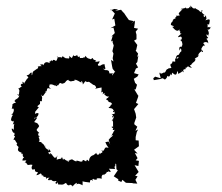

<svg xmlns="http://www.w3.org/2000/svg" viewBox="-20 -669 818 709"><path d="M685 -641C674 -649 687 -637 668 -638C663 -647 666 -641 666 -641C651 -633 661 -645 645 -630C658 -642 640 -639 654 -636C648 -626 632 -619 645 -613C637 -610 631 -609 628 -616C638 -604 624 -609 628 -600C617 -601 620 -589 615 -594C628 -594 609 -589 611 -577C623 -570 628 -575 615 -568C615 -568 618 -574 618 -568C628 -555 638 -551 642 -561C642 -559 643 -550 646 -554C643 -534 644 -551 650 -545C633 -532 635 -529 647 -534C653 -534 654 -517 642 -523C645 -524 655 -512 652 -513C657 -498 648 -500 652 -498C653 -493 638 -504 643 -482C648 -496 649 -490 650 -480C643 -474 650 -482 640 -467C648 -464 631 -473 629 -453C636 -459 643 -463 637 -453C622 -457 628 -446 627 -443C629 -438 614 -446 617 -440C611 -427 612 -435 612 -435C607 -428 609 -429 613 -418C602 -417 598 -416 602 -415C591 -413 595 -406 587 -400C589 -407 573 -390 571 -401C565 -400 574 -386 573 -380L553 -386L546 -380L548 -373L577 -378C573 -383 585 -379 589 -375C596 -381 596 -382 598 -389C606 -383 606 -388 612 -398C609 -384 617 -395 615 -401C629 -389 632 -391 635 -407C643 -394 629 -392 652 -404C650 -413 649 -408 658 -402C659 -406 650 -413 667 -414C658 -416 671 -428 662 -413C681 -433 671 -419 689 -419C673 -432 685 -424 688 -433C695 -442 697 -437 703 -450C703 -450 706 -458 702 -449C695 -451 703 -456 713 -460C704 -461 720 -472 713 -463C710 -465 714 -475 729 -483C730 -476 730 -474 723 -481C730 -477 720 -494 723 -488C729 -500 732 -504 736 -498C734 -512 728 -509 729 -505C730 -517 749 -515 749 -508C750 -524 735 -532 737 -524C747 -527 752 -530 746 -532C738 -544 745 -545 750 -534C746 -544 756 -540 748 -557C757 -551 751 -552 746 -560C756 -556 760 -574 760 -572C758 -561 758 -572 746 -568C749 -578 742 -583 752 -578C756 -598 758 -601 738 -594C744 -601 743 -597 740 -613C738 -606 733 -606 733 -606C732 -621 726 -612 737 -613C724 -619 718 -636 729 -629C720 -621 717 -628 717 -628C710 -636 704 -633 702 -640C706 -638 692 -636 699 -639C692 -635 691 -643 681 -649ZM409 -63 410 -44 415 -40 400 -18 417 -7 416 -2 415 -3 428 3 432 -5 445 6 470 7V8L487 9L480 -5L488 -18L479 -20L492 -34L477 -59L491 -56L493 -75L481 -77L488 -85L478 -104L488 -102L475 -116L493 -129L492 -150L481 -151V-163L485 -181L490 -191L480 -186L487 -201L476 -210V-215L483 -235L481 -249L475 -266L491 -285L482 -289L490 -311L491 -318L490 -316L476 -339H481L486 -356L479 -363L474 -378L487 -386L492 -394L475 -399L482 -416L490 -420L482 -434L487 -440L491 -464L486 -457L490 -471L481 -482L483 -485L487 -503L475 -519L484 -524V-541L481 -552L490 -563L475 -566L478 -585V-593L464 -581L474 -591L456 -595C449 -605 442 -614 436 -624L437 -621L427 -633L405 -629L416 -634L402 -636L389 -631V-635L404 -619L394 -597L402 -600L406 -575L388 -565L399 -567L404 -547L391 -534L396 -536L390 -516L396 -519V-512L400 -501L395 -480L399 -471L396 -454L399 -442L390 -448L394 -424L396 -415L404 -405L406 -406L394 -390C394 -390 393 -398 401 -398H384C383 -402 385 -411 369 -410C366 -410 367 -411 367 -411C362 -412 358 -420 368 -413C371 -418 367 -419 366 -432C348 -431 357 -424 342 -427C340 -437 344 -428 348 -443C334 -439 328 -441 335 -445C328 -450 326 -445 322 -455C309 -447 313 -441 316 -450C311 -453 302 -451 296 -463C295 -465 299 -464 291 -456C281 -459 292 -453 280 -455C272 -453 275 -457 276 -466C275 -451 260 -463 267 -469C263 -460 244 -459 255 -471C245 -458 248 -455 244 -455C229 -468 239 -463 235 -453C215 -454 225 -454 219 -456C207 -464 212 -459 215 -460C207 -465 212 -452 203 -458C193 -456 185 -461 193 -460C194 -459 190 -443 186 -444C181 -448 177 -451 173 -443C167 -452 168 -438 162 -442C162 -434 167 -440 163 -436C145 -447 139 -428 143 -428C134 -430 149 -432 128 -431C134 -425 127 -428 135 -425C127 -424 125 -425 115 -423C128 -428 117 -409 111 -412C118 -402 117 -406 116 -415C106 -405 101 -410 99 -393C94 -391 98 -386 97 -401C88 -401 92 -392 78 -391C88 -378 85 -389 83 -380C80 -379 81 -380 70 -363C73 -359 77 -355 64 -367C59 -367 66 -361 66 -361C50 -359 58 -346 64 -353C45 -339 46 -338 47 -343C55 -334 50 -333 50 -318C39 -330 48 -310 52 -317C49 -309 47 -306 37 -301C37 -299 28 -290 33 -297C44 -282 38 -296 25 -283C34 -274 34 -285 26 -281C25 -268 20 -263 28 -269C37 -263 24 -244 23 -246C18 -242 28 -246 28 -245C19 -233 22 -227 20 -223C19 -230 28 -214 31 -224C31 -209 21 -206 33 -212C28 -194 35 -192 29 -189C29 -198 33 -191 23 -194C23 -190 28 -174 35 -179C29 -175 39 -175 31 -170C40 -160 33 -168 30 -152C38 -154 43 -154 34 -154C43 -138 47 -133 50 -141C37 -139 41 -132 48 -127C48 -127 49 -116 50 -130C46 -116 42 -114 56 -106C60 -113 57 -98 63 -99C60 -105 61 -98 65 -102C64 -94 61 -92 73 -85C77 -91 62 -89 63 -76C78 -76 82 -81 70 -67C74 -72 78 -66 78 -66C83 -54 89 -64 100 -60C91 -44 104 -43 99 -42C105 -43 111 -48 109 -37C105 -41 109 -36 111 -36C123 -28 124 -41 114 -22C130 -24 128 -33 134 -25C131 -17 141 -26 141 -16C147 -13 143 -22 153 -10C153 -4 142 -12 163 -13C148 -2 168 -1 164 -7C169 1 167 -7 169 -5C178 5 188 -3 189 0C177 11 196 13 190 3C188 8 190 -3 196 13C203 10 212 18 223 5C212 9 228 6 225 8C227 15 239 20 239 9C237 17 244 11 249 20C249 15 263 5 265 5C260 3 266 8 262 13C269 6 276 11 287 16C282 17 288 -2 283 -1C287 3 301 3 312 5C314 -3 309 -3 321 -5C320 6 329 -10 316 -3C331 -11 326 -10 326 -7C334 -3 345 -8 335 -11C341 -10 347 -12 355 -9C357 -9 352 -19 360 -24C366 -30 369 -17 360 -25C364 -23 381 -30 371 -40C376 -24 383 -44 381 -35C392 -34 391 -33 382 -46C389 -45 394 -46 405 -45C400 -62 399 -62 403 -53C405 -55 406 -52 406 -65ZM398 -226C402 -230 401 -227 395 -224C401 -219 394 -199 400 -197C391 -210 390 -194 398 -197C400 -197 390 -185 404 -190C400 -186 393 -167 388 -165C394 -170 386 -170 398 -169C379 -154 378 -148 385 -151C379 -154 385 -142 387 -135C378 -149 387 -147 369 -144C376 -126 381 -127 380 -123C364 -129 369 -117 360 -111C355 -113 359 -117 355 -114C364 -102 352 -108 349 -99V-106C346 -96 338 -94 335 -105C334 -103 334 -102 321 -93C321 -81 321 -87 325 -96C315 -94 308 -84 309 -73C301 -79 302 -83 298 -73C284 -79 292 -80 284 -76C286 -76 284 -70 285 -74C277 -68 270 -78 261 -75C267 -71 259 -72 247 -80C255 -80 238 -84 232 -71C227 -79 225 -70 239 -80C231 -77 230 -70 216 -83C211 -75 214 -79 209 -89C203 -78 206 -86 189 -79C192 -85 186 -96 193 -93C181 -84 184 -83 173 -96C173 -99 178 -91 166 -104C162 -94 172 -95 157 -105C172 -111 169 -107 159 -121C165 -106 153 -117 157 -117C144 -122 146 -131 148 -132C147 -123 141 -133 145 -129C141 -139 129 -146 130 -135C142 -145 125 -146 123 -145C131 -152 119 -166 124 -163C134 -172 122 -165 124 -164C118 -184 118 -171 125 -178C118 -185 112 -188 118 -194C125 -202 125 -204 124 -205C120 -210 122 -214 107 -218C105 -219 113 -226 117 -234C113 -239 105 -224 107 -235C107 -230 124 -239 122 -251C123 -250 116 -254 109 -248C112 -267 109 -253 113 -260C127 -278 122 -269 123 -273C115 -279 115 -273 126 -284C130 -282 125 -299 132 -293C123 -296 127 -297 135 -295C133 -309 140 -303 131 -321C140 -307 139 -318 150 -329C145 -330 139 -315 152 -336C143 -335 153 -341 153 -326C153 -341 152 -348 169 -340C156 -350 164 -351 163 -357C178 -359 176 -353 186 -353C189 -350 193 -348 189 -359C191 -362 187 -355 194 -353C204 -369 201 -360 213 -360C217 -358 209 -364 207 -360C227 -362 216 -368 233 -375C234 -381 231 -369 232 -373C244 -365 239 -370 259 -371C247 -376 249 -365 254 -374C262 -377 276 -365 279 -365C272 -367 284 -364 281 -364C278 -374 285 -371 286 -357C296 -369 293 -372 301 -366C313 -368 305 -368 323 -357C315 -354 324 -358 323 -356C323 -356 334 -356 335 -344C327 -345 340 -336 334 -342C343 -343 341 -344 355 -346C356 -330 353 -327 353 -327C363 -335 360 -326 359 -319C361 -329 375 -320 364 -322C367 -319 374 -310 383 -313C375 -302 375 -310 372 -301C383 -298 381 -291 380 -293C384 -291 393 -293 394 -282C387 -288 392 -275 381 -273C383 -265 397 -277 402 -254C390 -257 403 -266 404 -250C387 -242 387 -256 398 -242C387 -238 401 -230 396 -241C406 -238 393 -224 392 -223Z"/></svg>

Font: Charger Distortion
Style: 1
Weight: 400
Designer: Jasper
Foundry: Cannot Into Space Fonts
Version: Version 0.98